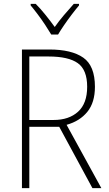

<svg xmlns="http://www.w3.org/2000/svg" viewBox="-20 -1035 564 989"><path d="M234 -780Q349 -780 409 -738Q469 -696 469 -588Q469 -507 430 -459Q391 -411 323 -392L502 -66H456L285 -382H131V-66H93V-780ZM230 -744H131V-417H256Q335 -417 382 -459.5Q429 -502 429 -588Q429 -675 381 -709.5Q333 -744 230 -744ZM244 -857Q231 -879 212.5 -907Q194 -935 174 -961.5Q154 -988 138 -1007V-1015H164Q189 -990 215 -957.5Q241 -925 262 -896Q283 -926 308.5 -956Q334 -986 360 -1015H387V-1007Q370 -987 349.5 -960Q329 -933 310.5 -906Q292 -879 279 -857Z"/></svg>

Font: Noto Sans Malayalam UI SemiCondensed ExtraLight
Style: Regular
Weight: 200
Width: 4
Designer: Jelle Bosma - Monotype Design Team
Foundry: Monotype Imaging Inc.
Version: Version 2.104; ttfautohint (v1.8.4.7-5d5b)